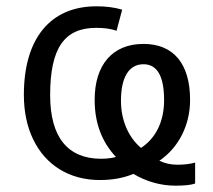

<svg xmlns="http://www.w3.org/2000/svg" viewBox="-20 -565 680 613"><path d="M352.1 -466.8C334.5 -473.1 313 -476.1 287.1 -476.1C185.5 -476.1 140.1 -411.6 140.1 -261.2C140.1 -127 196.3 -58.1 303.2 -58.1C315.4 -58.1 325.7 -59.1 334.5 -60.5C342.8 -62 348.1 -63 350.1 -64C304.7 -112.3 282.2 -172.9 282.2 -246.1C282.2 -358.9 339.8 -424.8 438 -424.8C534.2 -424.8 586.9 -361.3 586.9 -246.1C586.9 -164.6 549.8 -93.3 488.8 -51.8C505.9 -43.5 524.9 -39.1 546.9 -39.1C568.4 -39.1 586.9 -41.5 603 -45.9V21C590.3 25.4 569.8 27.8 541 27.8C493.2 27.8 448.2 15.1 405.8 -9.8C374.5 3.4 338.9 9.8 298.8 9.8C201.7 9.8 125.5 -37.6 85.9 -120.1C65.9 -161.6 56.2 -209 56.2 -262.2C56.2 -441.4 140.1 -544.9 288.1 -544.9C317.9 -544.9 345.2 -541.5 370.1 -534.2ZM366.2 -243.2C366.2 -182.1 389.2 -127.4 430.2 -92.8C474.6 -121.6 503.9 -173.3 503.9 -245.1C503.9 -321.8 481.9 -359.9 438 -359.9C391.1 -359.9 366.2 -317.4 366.2 -243.2Z"/></svg>

Font: OpenSansEmoji
Style: Regular
Weight: 400
Foundry: MorbZ
Version: Version 1.000;PS 001.000;hotconv 1.0.70;makeotf.lib2.5.58329